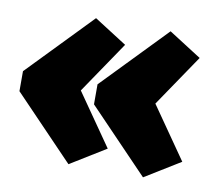

<svg xmlns="http://www.w3.org/2000/svg" viewBox="-61 -552 706 624"><g transform="rotate(10 292.5 -240.5)"><path d="M4 -205V-271L208 -482L316 -413L200 -242L319 -71L202 1ZM250 -205V-271L454 -482L562 -413L446 -242L565 -71L448 1Z"/></g></svg>

Font: Passion One
Style: Bold
Weight: 700
Designer: Alejandro Lo Celso
Foundry: Fontstage
Version: Version 1.002